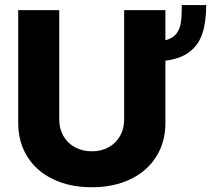

<svg xmlns="http://www.w3.org/2000/svg" viewBox="-20 -748 884 777"><path d="M649.4 -502.4V-251Q649.4 -172.9 612.1 -113.8Q574.7 -54.7 507.3 -22.5Q439.9 9.8 351.6 9.8Q262.7 9.8 195.3 -22.5Q127.9 -54.7 90.8 -113.8Q53.7 -172.9 53.7 -251V-707H219.7V-264.6Q219.7 -227.5 236.3 -198.2Q252.9 -168.9 283 -152.3Q313 -135.7 351.6 -135.7Q390.1 -135.7 419.9 -152.3Q449.7 -168.9 466.1 -198.2Q482.4 -227.5 482.4 -264.6V-707H649.4V-585Q679.2 -592.8 693.6 -611.3Q708 -629.9 711.9 -656.5Q715.8 -683.1 715.8 -727.5H814.5Q814.5 -660.2 799.3 -613.5Q784.2 -566.9 747.8 -538.6Q711.4 -510.3 649.4 -502.4Z"/></svg>

Font: Pretendard GOV ExtraBold
Style: Regular
Weight: 800
Designer: Base glyphs from Inter by Rasmus Andersson; Hangeul glyphs from Noto Sans CJK(Source Han Sans) by Jang Soo-young and Kan
Foundry: Kil Hyung-jin
Version: Version 1.309